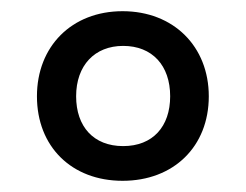

<svg xmlns="http://www.w3.org/2000/svg" viewBox="-20 -746 440 343"><path d="M199 -423C290 -423 353 -484 353 -574C353 -663 290 -726 199 -726C108 -726 46 -663 46 -574C46 -484 108 -423 199 -423ZM200 -485C147 -485 116 -520 116 -574C116 -629 149 -664 200 -664C252 -664 284 -629 284 -574C284 -520 253 -485 200 -485Z"/></svg>

Font: Noto Serif Oriya Medium
Style: Regular
Weight: 500
Designer: David Williams
Foundry: Google LLC, David Williams
Version: Version 1.051